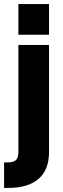

<svg xmlns="http://www.w3.org/2000/svg" viewBox="-40 -720 310 940"><path d="M50 -550H200V-700H50ZM0 200Q98 200 149 155.5Q200 111 200 25V-500H50V25Q50 53 37.5 64Q25 75 0 75H-20V200Z"/></svg>

Font: Millimetre
Style: Bold
Weight: 800
Designer: Jérémy Landes
Version: Version 1.0